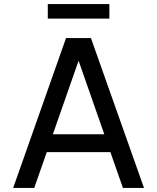

<svg xmlns="http://www.w3.org/2000/svg" viewBox="-20 -928 776 948"><path d="M520 -836V-908H216V-836ZM149 0 211 -177H525L587 0H691L429 -740H306L45 0ZM368 -628 495 -265H241Z"/></svg>

Font: Be Vietnam Pro
Style: Regular
Weight: 400
Designer: Lam Bao, Tony Le, Vietanh Nguyen
Foundry: Yellow Type Foundry
Version: Version 1.002